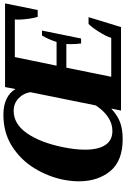

<svg xmlns="http://www.w3.org/2000/svg" viewBox="179 -930 760 1159"><g transform="rotate(-90 559.5 -350.0)"><path d="M45 -255Q45 -298 55 -350Q74 -441 124 -523Q174 -605 256 -657.5Q338 -710 447 -710Q503 -710 542.5 -691Q582 -672 602 -637L614 -700H1119L1079 -503H1038Q1032 -518 1026.5 -555Q1021 -592 1021 -621Q1021 -635 1022 -641H795L743 -389H886Q902 -438 925 -477H955L907 -241H877Q873 -270 873 -307Q873 -324 874 -330H731L676 -59H911Q919 -88 947.5 -133Q976 -178 995 -196H1036L976 0H472L484 -59Q443 -21 401 -5.5Q359 10 300 10Q168 10 106.5 -65Q45 -140 45 -255ZM503 -152 583 -547Q577 -589 546 -618.5Q515 -648 470 -648Q391 -648 335 -567.5Q279 -487 251 -350Q236 -277 236 -217Q236 -138 264 -95Q292 -52 349 -52Q394 -52 433 -78.5Q472 -105 503 -152Z"/></g></svg>

Font: Trirong Black
Style: Italic
Weight: 900
Italic angle: -12°
Designer: Katatrad Team
Foundry: CadsonDemak
Version: Version 1.001